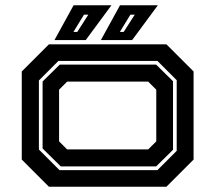

<svg xmlns="http://www.w3.org/2000/svg" viewBox="-20 -708 816 728"><path d="M165.5 0 62.5 -103V-437L165.5 -540H611L714 -437V-103L611 0ZM205.5 -63H577L650 -136V-404L577 -477H201.5L127.5 -403V-141ZM210.5 -77 141.5 -145V-399L206.5 -463H572L636 -400V-140L572 -77ZM234.5 -141.5H542L572.5 -172V-368L542 -398.5H234.5L204 -368V-172ZM362.5 -556 435 -688H578.5L481 -556ZM186.5 -556 259 -688H402.5L305 -556ZM258.5 -587H273L315 -652.5H298.5ZM434.5 -587H449L491 -652.5H474.5Z"/></svg>

Font: Tourney Expanded Regular
Style: Bold
Weight: 700
Width: 7
Designer: Tyler Finck
Foundry: Etcetera Type Co
Version: Version 1.010; ttfautohint (v1.8.3)